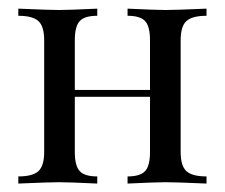

<svg xmlns="http://www.w3.org/2000/svg" viewBox="-20 -435 533 455"><path d="M408.1 -339.5V-75Q408.1 -41.9 421.8 -29.4Q435.5 -16.9 469.4 -16.9V0Q395.2 -3.2 372.6 -3.2Q350 -3.2 282.3 0V-16.9Q312.1 -16.9 323.8 -29.4Q335.5 -41.9 335.5 -75V-205.6H157.3V-75Q157.3 -41.9 169 -29.4Q180.6 -16.9 210.5 -16.9V0Q142.7 -3.2 120.2 -3.2Q97.6 -3.2 23.4 0V-16.9Q57.3 -16.9 71 -29.4Q84.7 -41.9 84.7 -75V-339.5Q84.7 -372.6 71 -385.1Q57.3 -397.6 23.4 -397.6V-414.5Q97.6 -411.3 120.2 -411.3Q142.7 -411.3 210.5 -414.5V-397.6Q180.6 -397.6 169 -385.1Q157.3 -372.6 157.3 -339.5V-221.8H335.5V-339.5Q335.5 -372.6 323.8 -385.1Q312.1 -397.6 282.3 -397.6V-414.5Q350 -411.3 372.6 -411.3Q395.2 -411.3 469.4 -414.5V-397.6Q435.5 -397.6 421.8 -385.1Q408.1 -372.6 408.1 -339.5Z"/></svg>

Font: Playfair Display
Style: Regular
Weight: 400
Designer: Claus Eggers Sørensen
Foundry: Claus Eggers Sørensen
Version: Version 1.005; ttfautohint (v1.2) -l 10 -r 42 -G 200 -x 21 -